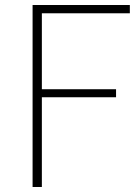

<svg xmlns="http://www.w3.org/2000/svg" viewBox="-20 -746 558 766"><path d="M110 0V-726H498V-693H147V-390H443V-358H147V0Z"/></svg>

Font: Source Han Sans SC ExtraLight
Style: Regular
Weight: 250
Designer: Ryoko NISHIZUKA 西塚涼子 (kana, bopomofo & ideographs); Paul D. Hunt (Latin, Greek & Cyrillic); Sandoll Communications 산돌커뮤니
Foundry: Adobe
Version: Version 2.004;hotconv 1.0.118;makeotfexe 2.5.65603